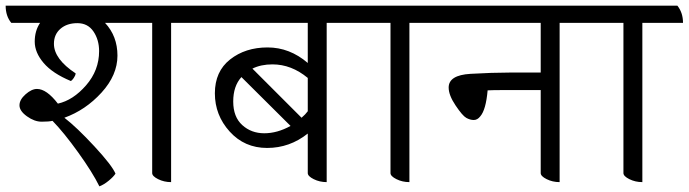

<svg xmlns="http://www.w3.org/2000/svg" viewBox="-50 -625 2439 680"><path d="M700 -544H556V20Q531 20 510 9.5Q489 -1 489 -12V-544H322Q366 -497 366 -428Q366 -359 309.5 -297Q253 -235 178 -208Q222 -174 284.5 -106.5Q347 -39 359 -10Q352 1 335 15Q318 29 302 35Q278 -14 227 -85Q176 -156 136 -197Q123 -194 97.5 -194Q72 -194 45.5 -213Q19 -232 19 -252Q19 -272 40.5 -291Q62 -310 81 -310Q115 -310 155 -258Q209 -270 255 -323Q301 -376 301 -444Q301 -484 281 -513.5Q261 -543 224 -543Q187 -543 164 -523Q141 -503 141 -470Q141 -416 218 -365Q217 -357 211 -348.5Q205 -340 201 -338Q136 -365 104.5 -402Q73 -439 73 -477.5Q73 -516 92 -544H-10Q-30 -568 -30 -605H680Q700 -580 700 -544Z M1250 -544H1107V20Q1082 20 1061 9.5Q1040 -1 1040 -12V-152Q976 -101 896 -101Q816 -101 763.5 -159Q711 -217 711 -294.5Q711 -372 765 -414.5Q819 -457 897.5 -457Q976 -457 1040 -402V-544H660Q640 -568 640 -605H1230Q1250 -582 1250 -544ZM805 -352Q776 -320 776 -265.5Q776 -211 808 -182Q840 -153 886 -153Q932 -153 979 -179ZM915 -397Q874 -397 844 -382L1018 -208Q1032 -220 1040 -231V-349Q982 -397 915 -397Z M1544 -544H1400V20Q1375 20 1354 9.5Q1333 -1 1333 -12V-544H1210Q1190 -568 1190 -605H1524Q1544 -580 1544 -544Z M2076 -544H1932V20Q1907 20 1886 9.5Q1865 -1 1865 -12V-306H1734Q1695 -306 1677 -305Q1671 -236 1651 -213Q1641 -200 1628 -200Q1615 -200 1601.5 -207.5Q1588 -215 1563.5 -251.5Q1539 -288 1539 -315Q1539 -359 1616.5 -363.5Q1694 -368 1753 -368H1865V-544H1504Q1484 -568 1484 -605H2056Q2076 -582 2076 -544Z M2369 -544H2225V20Q2200 20 2179 9.5Q2158 -1 2158 -12V-544H2035Q2015 -568 2015 -605H2349Q2369 -580 2369 -544Z"/></svg>

Font: Karma
Style: Regular
Weight: 400
Designer: Joana Correia
Foundry: Indian Type Foundry
Version: Version 1.202;PS 1.0;hotconv 1.0.78;makeotf.lib2.5.61930; tt